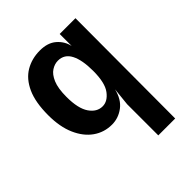

<svg xmlns="http://www.w3.org/2000/svg" viewBox="-203 -632 972 972"><g transform="rotate(-45 283.0 -146.0)"><path d="M365 218V-5L375 -102Q361 -43.5 322.8 -14.8Q284.5 14 238 14Q182.5 14 138.5 -17Q94.5 -48 68.8 -106.5Q43 -165 43 -248Q43 -340.5 69.2 -398.2Q95.5 -456 141.2 -483Q187 -510 245 -510Q300.5 -510 333.2 -481.8Q366 -453.5 375 -412V-498H488L486 218ZM270 -85Q306 -85 334.5 -122.8Q363 -160.5 363 -246Q363 -324 341 -366.5Q319 -409 273 -409Q249.5 -409 226.8 -394.5Q204 -380 189 -344.8Q174 -309.5 174 -248Q174 -165.5 201.5 -125.2Q229 -85 270 -85Z"/></g></svg>

Font: Alatsi
Style: Regular
Weight: 400
Designer: Spyros Zevelakis, Eben Sorkin
Foundry: www.sorkintype.com
Version: Version 1.008; ttfautohint (v1.8.4.7-5d5b)